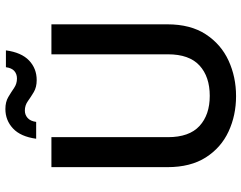

<svg xmlns="http://www.w3.org/2000/svg" viewBox="-114 -796 917 730"><g transform="rotate(-90 345.0 -431.5)"><path d="M74 -695H188V-252Q188 -171 230.5 -132Q273 -93 345 -93Q418 -93 460.5 -132Q503 -171 503 -252V-695H617V-254Q617 -166 579 -108Q541 -50 479 -21.5Q417 7 344 7Q271 7 209.5 -21.5Q148 -50 111 -108Q74 -166 74 -254ZM405 -751Q378 -751 359.5 -762Q341 -773 325 -784.5Q309 -796 289 -796Q273 -796 261 -785.5Q249 -775 246 -753H182Q190 -812 221 -841Q252 -870 295 -870Q322 -870 340.5 -859Q359 -848 375 -837Q391 -826 411 -826Q428 -826 439.5 -836Q451 -846 454 -868H518Q510 -809 479.5 -780Q449 -751 405 -751Z"/></g></svg>

Font: Parkinsans Medium
Style: Regular
Weight: 500
Designer: Red Stone, Indian Type Foundry
Foundry: Indian Type Foundry
Version: Version 1.000